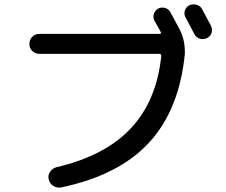

<svg xmlns="http://www.w3.org/2000/svg" viewBox="-20 -856 1040 883"><path d="M874 -699.2Q867.2 -711.9 853.5 -737.8Q839.8 -763.7 833 -776.4Q825.2 -791 830.1 -807.1Q835 -823.2 849.6 -831.1Q865.2 -838.9 882.8 -834.5Q900.4 -830.1 909.2 -814.5Q917 -800.8 931.2 -772.9Q945.3 -745.1 950.2 -737.3Q958 -721.7 953.1 -705.1Q948.2 -688.5 931.6 -680.7Q916 -672.9 898.9 -678.2Q881.8 -683.6 874 -699.2ZM239.3 -86.9Q461.9 -138.7 581.1 -265.1Q700.2 -391.6 721.7 -598.6Q721.7 -607.4 714.8 -608.4H161.1Q142.6 -608.4 128.9 -621.1Q115.2 -633.8 115.2 -653.8Q115.2 -673.8 128.4 -687Q141.6 -700.2 161.1 -700.2H714.8Q717.8 -700.2 719.7 -703.1Q721.7 -706.1 719.7 -708Q714.8 -716.8 705.1 -734.4Q695.3 -752 690.4 -760.7Q682.6 -775.4 687.5 -791.5Q692.4 -807.6 707 -816.4Q722.7 -824.2 739.7 -819.3Q756.8 -814.5 764.6 -797.9L803.7 -725.6Q830.1 -675.8 830.1 -619.1V-608.4Q804.7 -351.6 666 -200.7Q527.3 -49.8 261.7 5.9Q243.2 9.8 226.1 -0.5Q209 -10.7 204.1 -31.2Q199.2 -48.8 210 -65.4Q220.7 -82 239.3 -86.9Z"/></svg>

Font: Rounded Mgen+ 2p medium
Style: Regular
Weight: 500
Designer: [Source Han Sans]
Ryoko NISHIZUKA  (kana & ideographs); Paul D. Hunt (Latin, Greek & Cyrillic); Wenlong ZHANG  (bopomofo
Version: Version 1.059.20150602